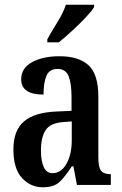

<svg xmlns="http://www.w3.org/2000/svg" viewBox="-20 -786 519 816"><path d="M162 10Q110 10 73.5 -29.5Q37 -69 37 -151Q37 -232 82 -270Q127 -308 218 -312L284 -315V-373Q284 -430 272 -461.5Q260 -493 224 -493Q190 -493 177.5 -464Q165 -435 165 -384Q70 -384 70 -449Q70 -497 116.5 -522Q163 -547 233 -547Q315 -547 356.5 -508.5Q398 -470 398 -375V-118Q398 -76 409 -61Q420 -46 448 -46H451V0H307L292 -79H285Q259 -38 234.5 -14Q210 10 162 10ZM203 -50Q240 -50 262.5 -90Q285 -130 285 -191V-270L247 -267Q194 -263 174 -233Q154 -203 154 -146Q154 -102 166 -76Q178 -50 203 -50ZM181 -619Q201 -655 225 -693.5Q249 -732 260 -766H380V-756Q370 -739 344 -711.5Q318 -684 287 -655.5Q256 -627 230 -606H181Z"/></svg>

Font: Noto Serif Georgian ExtraCondensed SemiBold
Style: Regular
Weight: 600
Width: 2
Designer: Monotype Design Team, Akaki Razmadze
Foundry: Google LLC
Version: Version 2.003; ttfautohint (v1.8.4.7-5d5b)